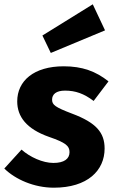

<svg xmlns="http://www.w3.org/2000/svg" viewBox="-38 -855 545 892"><path d="M210 -98C161 -98 101 -125 62 -160L-18 -72C34 -21 121 17 212 17C369 17 448 -63 448 -165C448 -239 409 -285 297 -327C218 -357 204 -368 204 -392C204 -417 223 -434 264 -434C313 -434 352 -420 397 -386L466 -477C407 -524 344 -547 258 -547C119 -547 42 -479 42 -384C42 -314 84 -256 190 -219C268 -192 285 -177 285 -148C285 -117 260 -98 210 -98ZM198 -609 450 -714 393 -835 159 -690Z"/></svg>

Font: Fira Sans OT
Style: Bold Italic
Weight: 700
Italic angle: -8°
Designer: Carrois Corporate & Edenspiekermann
Foundry: Carrois Corporate GbR & Edenspiekermann AG
Version: Version 2.001